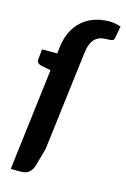

<svg xmlns="http://www.w3.org/2000/svg" viewBox="-123 -752 609 926"><g transform="rotate(15 181.0 -288.5)"><path d="M166 -21 141.6 65.9Q134.8 90.3 119.9 103.3Q105 116.2 78.1 116.2H28.3L90.3 -393.6L46.9 -401.9Q33.2 -404.3 25.6 -411.4Q18.1 -418.5 20 -431.2L24.9 -480H100.6L105 -515.1Q109.9 -556.6 126.2 -590.1Q142.6 -623.5 168.2 -646.5Q193.8 -669.4 228 -681.9Q262.2 -694.3 303.2 -694.3Q319.8 -694.3 333.7 -691.7Q347.7 -689 361.8 -684.6L351.1 -623.5Q348.6 -612.3 337.9 -610.4Q327.1 -608.4 313.5 -608.4Q294.4 -608.4 279.5 -603.3Q264.6 -598.1 253.7 -586.7Q242.7 -575.2 235.8 -556.6Q229 -538.1 226.1 -511.2Z"/></g></svg>

Font: Carlito
Style: Bold Italic
Weight: 700
Italic angle: -7°
Designer: Lukasz Dziedzic
Foundry: tyPoland Lukasz Dziedzic
Version: Version 1.104